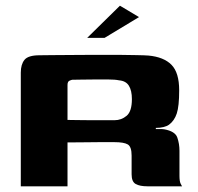

<svg xmlns="http://www.w3.org/2000/svg" viewBox="-20 -654 694 674"><path d="M348 -155Q348 -155 328.5 -155Q309 -155 279 -154.5Q249 -154 217 -154V0H53V-399Q53 -428 66 -444Q79 -460 119 -460Q134 -460 164 -460.5Q194 -461 233 -461Q272 -461 313.5 -461.5Q355 -462 393 -461.5Q431 -461 459.5 -460.5Q488 -460 501 -459Q555 -454 582 -426.5Q609 -399 609 -337Q609 -281 600.5 -255.5Q592 -230 573 -216Q566 -211 554 -208Q542 -205 527 -205V-201Q534 -201 542.5 -201Q551 -201 557 -200Q595 -193 602.5 -171Q610 -149 610 -125V-37Q610 -18 614 -9.5Q618 -1 619 0H497Q471 0 456.5 -8Q442 -16 442 -42V-108Q442 -139 428.5 -147Q415 -155 381 -155ZM217 -233Q228 -233 250.5 -232.5Q273 -232 300 -232Q327 -232 349.5 -232Q372 -232 382 -232Q406 -232 424.5 -247.5Q443 -263 443 -306Q443 -336 432.5 -353Q422 -370 398 -372Q384 -375 360.5 -375Q337 -375 311.5 -375Q286 -375 265 -374.5Q244 -374 234 -374Q232 -374 224.5 -371Q217 -368 217 -356ZM286 -521 401 -634 468 -594 347 -521Z"/></svg>

Font: Genos Thin
Style: Bold
Weight: 700
Version: Version 1.010